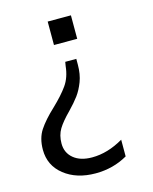

<svg xmlns="http://www.w3.org/2000/svg" viewBox="-105 -563 657 822"><g transform="rotate(-15 223.5 -151.5)"><path d="M186 -388V-492H289V-388ZM24 33Q24 -18 47 -53Q70 -88 115 -130Q159 -172 182.5 -205.5Q206 -239 211 -288L214 -306H263V-281Q263 -238 250.5 -205.5Q238 -173 221 -150Q204 -127 176 -98Q141 -63 124.5 -36Q108 -9 108 28Q108 69 138 94Q168 119 220 119Q289 119 359 78V152Q295 189 217 189Q133 189 78.5 146Q24 103 24 33Z"/></g></svg>

Font: Muli-Regular
Style: Regular
Weight: 400
Version: Version 2.000